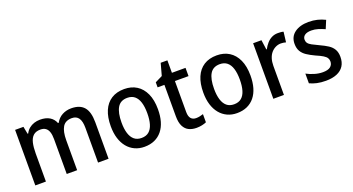

<svg xmlns="http://www.w3.org/2000/svg" viewBox="-46 -1201 3222 1751"><g transform="rotate(-20 1565.0 -325.0)"><path d="M622 -549Q705 -549 745.5 -502.5Q786 -456 786 -354V0H684V-338Q684 -401 662.5 -432Q641 -463 597 -463Q534 -463 507.5 -419Q481 -375 481 -290V0H380V-339Q380 -381 370.5 -408.5Q361 -436 341.5 -449.5Q322 -463 292 -463Q248 -463 223 -440.5Q198 -418 188 -375.5Q178 -333 178 -273V0H75V-539H156L170 -467H176Q190 -495 212 -513Q234 -531 261.5 -540Q289 -549 319 -549Q375 -549 411.5 -527Q448 -505 464 -464H471Q495 -507 534.5 -528Q574 -549 622 -549Z M1364 -271Q1364 -205 1349 -153.5Q1334 -102 1304.5 -65.5Q1275 -29 1232 -9.5Q1189 10 1133 10Q1082 10 1040 -9.5Q998 -29 968 -65.5Q938 -102 922 -153.5Q906 -205 906 -271Q906 -359 932.5 -421Q959 -483 1010.5 -516Q1062 -549 1136 -549Q1205 -549 1256 -517Q1307 -485 1335.5 -423Q1364 -361 1364 -271ZM1010 -270Q1010 -208 1023.5 -164.5Q1037 -121 1064.5 -98Q1092 -75 1135 -75Q1179 -75 1206.5 -98Q1234 -121 1247 -164.5Q1260 -208 1260 -270Q1260 -333 1246.5 -376Q1233 -419 1205.5 -441.5Q1178 -464 1135 -464Q1069 -464 1039.5 -414Q1010 -364 1010 -270Z M1664 -75Q1682 -75 1700.5 -79Q1719 -83 1734 -88V-9Q1717 -1 1691.5 4.5Q1666 10 1638 10Q1596 10 1564 -5.5Q1532 -21 1513.5 -57Q1495 -93 1495 -154V-459H1429V-508L1500 -543L1532 -660H1597V-539H1729V-459H1597V-158Q1597 -116 1614.5 -95.5Q1632 -75 1664 -75Z M2262 -271Q2262 -205 2247 -153.5Q2232 -102 2202.5 -65.5Q2173 -29 2130 -9.5Q2087 10 2031 10Q1980 10 1938 -9.5Q1896 -29 1866 -65.5Q1836 -102 1820 -153.5Q1804 -205 1804 -271Q1804 -359 1830.5 -421Q1857 -483 1908.5 -516Q1960 -549 2034 -549Q2103 -549 2154 -517Q2205 -485 2233.5 -423Q2262 -361 2262 -271ZM1908 -270Q1908 -208 1921.5 -164.5Q1935 -121 1962.5 -98Q1990 -75 2033 -75Q2077 -75 2104.5 -98Q2132 -121 2145 -164.5Q2158 -208 2158 -270Q2158 -333 2144.5 -376Q2131 -419 2103.5 -441.5Q2076 -464 2033 -464Q1967 -464 1937.5 -414Q1908 -364 1908 -270Z M2627 -549Q2640 -549 2655 -548Q2670 -547 2682 -543L2670 -444Q2660 -447 2646.5 -449Q2633 -451 2621 -451Q2594 -451 2569.5 -439Q2545 -427 2526.5 -405.5Q2508 -384 2498 -352.5Q2488 -321 2488 -282V0H2385V-539H2466L2479 -445H2484Q2499 -474 2520 -498Q2541 -522 2568 -535.5Q2595 -549 2627 -549Z M3091 -151Q3091 -99 3068 -63Q3045 -27 3000.5 -8.5Q2956 10 2894 10Q2845 10 2807 1.5Q2769 -7 2738 -22V-116Q2769 -99 2811 -86Q2853 -73 2894 -73Q2944 -73 2967.5 -92Q2991 -111 2991 -143Q2991 -161 2982 -176Q2973 -191 2949 -206Q2925 -221 2880 -240Q2835 -261 2803.5 -282Q2772 -303 2755 -332Q2738 -361 2738 -404Q2738 -473 2789.5 -511Q2841 -549 2925 -549Q2970 -549 3009 -539.5Q3048 -530 3084 -512L3051 -433Q3020 -447 2988 -457Q2956 -467 2923 -467Q2881 -467 2859 -451.5Q2837 -436 2837 -409Q2837 -390 2847 -375.5Q2857 -361 2882 -347.5Q2907 -334 2950 -314Q2994 -294 3025.5 -273.5Q3057 -253 3074 -223.5Q3091 -194 3091 -151Z"/></g></svg>

Font: Noto Sans Hebrew SemiCondensed Medium
Style: Regular
Weight: 500
Width: 4
Designer: Monotype Design Team
Foundry: Monotype Imaging Inc.
Version: Version 2.003